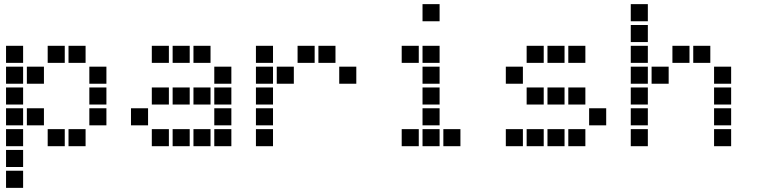

<svg xmlns="http://www.w3.org/2000/svg" viewBox="-20 -711 3640 922"><path d="M10 -491Q9 -491 9 -491Q9 -491 9 -490V-410Q9 -409 9 -409Q9 -409 10 -409H90Q91 -409 91 -409Q91 -409 91 -410V-490Q91 -491 91 -491Q91 -491 90 -491ZM210 -491Q209 -491 209 -491Q209 -491 209 -490V-410Q209 -409 209 -409Q209 -409 210 -409H290Q291 -409 291 -409Q291 -409 291 -410V-490Q291 -491 291 -491Q291 -491 290 -491ZM310 -491Q309 -491 309 -491Q309 -491 309 -490V-410Q309 -409 309 -409Q309 -409 310 -409H390Q391 -409 391 -409Q391 -409 391 -410V-490Q391 -491 391 -491Q391 -491 390 -491ZM10 -391Q9 -391 9 -391Q9 -391 9 -390V-310Q9 -309 9 -309Q9 -309 10 -309H90Q91 -309 91 -309Q91 -309 91 -310V-390Q91 -391 91 -391Q91 -391 90 -391ZM110 -391Q109 -391 109 -391Q109 -391 109 -390V-310Q109 -309 109 -309Q109 -309 110 -309H190Q191 -309 191 -309Q191 -309 191 -310V-390Q191 -391 191 -391Q191 -391 190 -391ZM410 -391Q409 -391 409 -391Q409 -391 409 -390V-310Q409 -309 409 -309Q409 -309 410 -309H490Q491 -309 491 -309Q491 -309 491 -310V-390Q491 -391 491 -391Q491 -391 490 -391ZM10 -291Q9 -291 9 -291Q9 -291 9 -290V-210Q9 -209 9 -209Q9 -209 10 -209H90Q91 -209 91 -209Q91 -209 91 -210V-290Q91 -291 91 -291Q91 -291 90 -291ZM410 -291Q409 -291 409 -291Q409 -291 409 -290V-210Q409 -209 409 -209Q409 -209 410 -209H490Q491 -209 491 -209Q491 -209 491 -210V-290Q491 -291 491 -291Q491 -291 490 -291ZM10 -191Q9 -191 9 -191Q9 -191 9 -190V-110Q9 -109 9 -109Q9 -109 10 -109H90Q91 -109 91 -109Q91 -109 91 -110V-190Q91 -191 91 -191Q91 -191 90 -191ZM110 -191Q109 -191 109 -191Q109 -191 109 -190V-110Q109 -109 109 -109Q109 -109 110 -109H190Q191 -109 191 -109Q191 -109 191 -110V-190Q191 -191 191 -191Q191 -191 190 -191ZM410 -191Q409 -191 409 -191Q409 -191 409 -190V-110Q409 -109 409 -109Q409 -109 410 -109H490Q491 -109 491 -109Q491 -109 491 -110V-190Q491 -191 491 -191Q491 -191 490 -191ZM10 -91Q9 -91 9 -91Q9 -91 9 -90V-10Q9 -9 9 -9Q9 -9 10 -9H90Q91 -9 91 -9Q91 -9 91 -10V-90Q91 -91 91 -91Q91 -91 90 -91ZM210 -91Q209 -91 209 -91Q209 -91 209 -90V-10Q209 -9 209 -9Q209 -9 210 -9H290Q291 -9 291 -9Q291 -9 291 -10V-90Q291 -91 291 -91Q291 -91 290 -91ZM310 -91Q309 -91 309 -91Q309 -91 309 -90V-10Q309 -9 309 -9Q309 -9 310 -9H390Q391 -9 391 -9Q391 -9 391 -10V-90Q391 -91 391 -91Q391 -91 390 -91ZM10 9Q9 9 9 9Q9 9 9 10V90Q9 91 9 91Q9 91 10 91H90Q91 91 91 91Q91 91 91 90V10Q91 9 91 9Q91 9 90 9ZM10 109Q9 109 9 109Q9 109 9 110V190Q9 191 9 191Q9 191 10 191H90Q91 191 91 191Q91 191 91 190V110Q91 109 91 109Q91 109 90 109Z M710 -491Q709 -491 709 -491Q709 -491 709 -490V-410Q709 -409 709 -409Q709 -409 710 -409H790Q791 -409 791 -409Q791 -409 791 -410V-490Q791 -491 791 -491Q791 -491 790 -491ZM810 -491Q809 -491 809 -491Q809 -491 809 -490V-410Q809 -409 809 -409Q809 -409 810 -409H890Q891 -409 891 -409Q891 -409 891 -410V-490Q891 -491 891 -491Q891 -491 890 -491ZM910 -491Q909 -491 909 -491Q909 -491 909 -490V-410Q909 -409 909 -409Q909 -409 910 -409H990Q991 -409 991 -409Q991 -409 991 -410V-490Q991 -491 991 -491Q991 -491 990 -491ZM1010 -391Q1009 -391 1009 -391Q1009 -391 1009 -390V-310Q1009 -309 1009 -309Q1009 -309 1010 -309H1090Q1091 -309 1091 -309Q1091 -309 1091 -310V-390Q1091 -391 1091 -391Q1091 -391 1090 -391ZM710 -291Q709 -291 709 -291Q709 -291 709 -290V-210Q709 -209 709 -209Q709 -209 710 -209H790Q791 -209 791 -209Q791 -209 791 -210V-290Q791 -291 791 -291Q791 -291 790 -291ZM810 -291Q809 -291 809 -291Q809 -291 809 -290V-210Q809 -209 809 -209Q809 -209 810 -209H890Q891 -209 891 -209Q891 -209 891 -210V-290Q891 -291 891 -291Q891 -291 890 -291ZM910 -291Q909 -291 909 -291Q909 -291 909 -290V-210Q909 -209 909 -209Q909 -209 910 -209H990Q991 -209 991 -209Q991 -209 991 -210V-290Q991 -291 991 -291Q991 -291 990 -291ZM1010 -291Q1009 -291 1009 -291Q1009 -291 1009 -290V-210Q1009 -209 1009 -209Q1009 -209 1010 -209H1090Q1091 -209 1091 -209Q1091 -209 1091 -210V-290Q1091 -291 1091 -291Q1091 -291 1090 -291ZM610 -191Q609 -191 609 -191Q609 -191 609 -190V-110Q609 -109 609 -109Q609 -109 610 -109H690Q691 -109 691 -109Q691 -109 691 -110V-190Q691 -191 691 -191Q691 -191 690 -191ZM1010 -191Q1009 -191 1009 -191Q1009 -191 1009 -190V-110Q1009 -109 1009 -109Q1009 -109 1010 -109H1090Q1091 -109 1091 -109Q1091 -109 1091 -110V-190Q1091 -191 1091 -191Q1091 -191 1090 -191ZM710 -91Q709 -91 709 -91Q709 -91 709 -90V-10Q709 -9 709 -9Q709 -9 710 -9H790Q791 -9 791 -9Q791 -9 791 -10V-90Q791 -91 791 -91Q791 -91 790 -91ZM810 -91Q809 -91 809 -91Q809 -91 809 -90V-10Q809 -9 809 -9Q809 -9 810 -9H890Q891 -9 891 -9Q891 -9 891 -10V-90Q891 -91 891 -91Q891 -91 890 -91ZM910 -91Q909 -91 909 -91Q909 -91 909 -90V-10Q909 -9 909 -9Q909 -9 910 -9H990Q991 -9 991 -9Q991 -9 991 -10V-90Q991 -91 991 -91Q991 -91 990 -91ZM1010 -91Q1009 -91 1009 -91Q1009 -91 1009 -90V-10Q1009 -9 1009 -9Q1009 -9 1010 -9H1090Q1091 -9 1091 -9Q1091 -9 1091 -10V-90Q1091 -91 1091 -91Q1091 -91 1090 -91Z M1210 -491Q1209 -491 1209 -491Q1209 -491 1209 -490V-410Q1209 -409 1209 -409Q1209 -409 1210 -409H1290Q1291 -409 1291 -409Q1291 -409 1291 -410V-490Q1291 -491 1291 -491Q1291 -491 1290 -491ZM1410 -491Q1409 -491 1409 -491Q1409 -491 1409 -490V-410Q1409 -409 1409 -409Q1409 -409 1410 -409H1490Q1491 -409 1491 -409Q1491 -409 1491 -410V-490Q1491 -491 1491 -491Q1491 -491 1490 -491ZM1510 -491Q1509 -491 1509 -491Q1509 -491 1509 -490V-410Q1509 -409 1509 -409Q1509 -409 1510 -409H1590Q1591 -409 1591 -409Q1591 -409 1591 -410V-490Q1591 -491 1591 -491Q1591 -491 1590 -491ZM1210 -391Q1209 -391 1209 -391Q1209 -391 1209 -390V-310Q1209 -309 1209 -309Q1209 -309 1210 -309H1290Q1291 -309 1291 -309Q1291 -309 1291 -310V-390Q1291 -391 1291 -391Q1291 -391 1290 -391ZM1310 -391Q1309 -391 1309 -391Q1309 -391 1309 -390V-310Q1309 -309 1309 -309Q1309 -309 1310 -309H1390Q1391 -309 1391 -309Q1391 -309 1391 -310V-390Q1391 -391 1391 -391Q1391 -391 1390 -391ZM1610 -391Q1609 -391 1609 -391Q1609 -391 1609 -390V-310Q1609 -309 1609 -309Q1609 -309 1610 -309H1690Q1691 -309 1691 -309Q1691 -309 1691 -310V-390Q1691 -391 1691 -391Q1691 -391 1690 -391ZM1210 -291Q1209 -291 1209 -291Q1209 -291 1209 -290V-210Q1209 -209 1209 -209Q1209 -209 1210 -209H1290Q1291 -209 1291 -209Q1291 -209 1291 -210V-290Q1291 -291 1291 -291Q1291 -291 1290 -291ZM1210 -191Q1209 -191 1209 -191Q1209 -191 1209 -190V-110Q1209 -109 1209 -109Q1209 -109 1210 -109H1290Q1291 -109 1291 -109Q1291 -109 1291 -110V-190Q1291 -191 1291 -191Q1291 -191 1290 -191ZM1210 -91Q1209 -91 1209 -91Q1209 -91 1209 -90V-10Q1209 -9 1209 -9Q1209 -9 1210 -9H1290Q1291 -9 1291 -9Q1291 -9 1291 -10V-90Q1291 -91 1291 -91Q1291 -91 1290 -91Z M2010 -691Q2009 -691 2009 -691Q2009 -691 2009 -690V-610Q2009 -609 2009 -609Q2009 -609 2010 -609H2090Q2091 -609 2091 -609Q2091 -609 2091 -610V-690Q2091 -691 2091 -691Q2091 -691 2090 -691ZM1910 -491Q1909 -491 1909 -491Q1909 -491 1909 -490V-410Q1909 -409 1909 -409Q1909 -409 1910 -409H1990Q1991 -409 1991 -409Q1991 -409 1991 -410V-490Q1991 -491 1991 -491Q1991 -491 1990 -491ZM2010 -491Q2009 -491 2009 -491Q2009 -491 2009 -490V-410Q2009 -409 2009 -409Q2009 -409 2010 -409H2090Q2091 -409 2091 -409Q2091 -409 2091 -410V-490Q2091 -491 2091 -491Q2091 -491 2090 -491ZM2010 -391Q2009 -391 2009 -391Q2009 -391 2009 -390V-310Q2009 -309 2009 -309Q2009 -309 2010 -309H2090Q2091 -309 2091 -309Q2091 -309 2091 -310V-390Q2091 -391 2091 -391Q2091 -391 2090 -391ZM2010 -291Q2009 -291 2009 -291Q2009 -291 2009 -290V-210Q2009 -209 2009 -209Q2009 -209 2010 -209H2090Q2091 -209 2091 -209Q2091 -209 2091 -210V-290Q2091 -291 2091 -291Q2091 -291 2090 -291ZM2010 -191Q2009 -191 2009 -191Q2009 -191 2009 -190V-110Q2009 -109 2009 -109Q2009 -109 2010 -109H2090Q2091 -109 2091 -109Q2091 -109 2091 -110V-190Q2091 -191 2091 -191Q2091 -191 2090 -191ZM1910 -91Q1909 -91 1909 -91Q1909 -91 1909 -90V-10Q1909 -9 1909 -9Q1909 -9 1910 -9H1990Q1991 -9 1991 -9Q1991 -9 1991 -10V-90Q1991 -91 1991 -91Q1991 -91 1990 -91ZM2010 -91Q2009 -91 2009 -91Q2009 -91 2009 -90V-10Q2009 -9 2009 -9Q2009 -9 2010 -9H2090Q2091 -9 2091 -9Q2091 -9 2091 -10V-90Q2091 -91 2091 -91Q2091 -91 2090 -91ZM2110 -91Q2109 -91 2109 -91Q2109 -91 2109 -90V-10Q2109 -9 2109 -9Q2109 -9 2110 -9H2190Q2191 -9 2191 -9Q2191 -9 2191 -10V-90Q2191 -91 2191 -91Q2191 -91 2190 -91Z M2510 -491Q2509 -491 2509 -491Q2509 -491 2509 -490V-410Q2509 -409 2509 -409Q2509 -409 2510 -409H2590Q2591 -409 2591 -409Q2591 -409 2591 -410V-490Q2591 -491 2591 -491Q2591 -491 2590 -491ZM2610 -491Q2609 -491 2609 -491Q2609 -491 2609 -490V-410Q2609 -409 2609 -409Q2609 -409 2610 -409H2690Q2691 -409 2691 -409Q2691 -409 2691 -410V-490Q2691 -491 2691 -491Q2691 -491 2690 -491ZM2710 -491Q2709 -491 2709 -491Q2709 -491 2709 -490V-410Q2709 -409 2709 -409Q2709 -409 2710 -409H2790Q2791 -409 2791 -409Q2791 -409 2791 -410V-490Q2791 -491 2791 -491Q2791 -491 2790 -491ZM2410 -391Q2409 -391 2409 -391Q2409 -391 2409 -390V-310Q2409 -309 2409 -309Q2409 -309 2410 -309H2490Q2491 -309 2491 -309Q2491 -309 2491 -310V-390Q2491 -391 2491 -391Q2491 -391 2490 -391ZM2510 -291Q2509 -291 2509 -291Q2509 -291 2509 -290V-210Q2509 -209 2509 -209Q2509 -209 2510 -209H2590Q2591 -209 2591 -209Q2591 -209 2591 -210V-290Q2591 -291 2591 -291Q2591 -291 2590 -291ZM2610 -291Q2609 -291 2609 -291Q2609 -291 2609 -290V-210Q2609 -209 2609 -209Q2609 -209 2610 -209H2690Q2691 -209 2691 -209Q2691 -209 2691 -210V-290Q2691 -291 2691 -291Q2691 -291 2690 -291ZM2710 -291Q2709 -291 2709 -291Q2709 -291 2709 -290V-210Q2709 -209 2709 -209Q2709 -209 2710 -209H2790Q2791 -209 2791 -209Q2791 -209 2791 -210V-290Q2791 -291 2791 -291Q2791 -291 2790 -291ZM2810 -191Q2809 -191 2809 -191Q2809 -191 2809 -190V-110Q2809 -109 2809 -109Q2809 -109 2810 -109H2890Q2891 -109 2891 -109Q2891 -109 2891 -110V-190Q2891 -191 2891 -191Q2891 -191 2890 -191ZM2410 -91Q2409 -91 2409 -91Q2409 -91 2409 -90V-10Q2409 -9 2409 -9Q2409 -9 2410 -9H2490Q2491 -9 2491 -9Q2491 -9 2491 -10V-90Q2491 -91 2491 -91Q2491 -91 2490 -91ZM2510 -91Q2509 -91 2509 -91Q2509 -91 2509 -90V-10Q2509 -9 2509 -9Q2509 -9 2510 -9H2590Q2591 -9 2591 -9Q2591 -9 2591 -10V-90Q2591 -91 2591 -91Q2591 -91 2590 -91ZM2610 -91Q2609 -91 2609 -91Q2609 -91 2609 -90V-10Q2609 -9 2609 -9Q2609 -9 2610 -9H2690Q2691 -9 2691 -9Q2691 -9 2691 -10V-90Q2691 -91 2691 -91Q2691 -91 2690 -91ZM2710 -91Q2709 -91 2709 -91Q2709 -91 2709 -90V-10Q2709 -9 2709 -9Q2709 -9 2710 -9H2790Q2791 -9 2791 -9Q2791 -9 2791 -10V-90Q2791 -91 2791 -91Q2791 -91 2790 -91Z M3010 -691Q3009 -691 3009 -691Q3009 -691 3009 -690V-610Q3009 -609 3009 -609Q3009 -609 3010 -609H3090Q3091 -609 3091 -609Q3091 -609 3091 -610V-690Q3091 -691 3091 -691Q3091 -691 3090 -691ZM3010 -591Q3009 -591 3009 -591Q3009 -591 3009 -590V-510Q3009 -509 3009 -509Q3009 -509 3010 -509H3090Q3091 -509 3091 -509Q3091 -509 3091 -510V-590Q3091 -591 3091 -591Q3091 -591 3090 -591ZM3010 -491Q3009 -491 3009 -491Q3009 -491 3009 -490V-410Q3009 -409 3009 -409Q3009 -409 3010 -409H3090Q3091 -409 3091 -409Q3091 -409 3091 -410V-490Q3091 -491 3091 -491Q3091 -491 3090 -491ZM3210 -491Q3209 -491 3209 -491Q3209 -491 3209 -490V-410Q3209 -409 3209 -409Q3209 -409 3210 -409H3290Q3291 -409 3291 -409Q3291 -409 3291 -410V-490Q3291 -491 3291 -491Q3291 -491 3290 -491ZM3310 -491Q3309 -491 3309 -491Q3309 -491 3309 -490V-410Q3309 -409 3309 -409Q3309 -409 3310 -409H3390Q3391 -409 3391 -409Q3391 -409 3391 -410V-490Q3391 -491 3391 -491Q3391 -491 3390 -491ZM3010 -391Q3009 -391 3009 -391Q3009 -391 3009 -390V-310Q3009 -309 3009 -309Q3009 -309 3010 -309H3090Q3091 -309 3091 -309Q3091 -309 3091 -310V-390Q3091 -391 3091 -391Q3091 -391 3090 -391ZM3110 -391Q3109 -391 3109 -391Q3109 -391 3109 -390V-310Q3109 -309 3109 -309Q3109 -309 3110 -309H3190Q3191 -309 3191 -309Q3191 -309 3191 -310V-390Q3191 -391 3191 -391Q3191 -391 3190 -391ZM3410 -391Q3409 -391 3409 -391Q3409 -391 3409 -390V-310Q3409 -309 3409 -309Q3409 -309 3410 -309H3490Q3491 -309 3491 -309Q3491 -309 3491 -310V-390Q3491 -391 3491 -391Q3491 -391 3490 -391ZM3010 -291Q3009 -291 3009 -291Q3009 -291 3009 -290V-210Q3009 -209 3009 -209Q3009 -209 3010 -209H3090Q3091 -209 3091 -209Q3091 -209 3091 -210V-290Q3091 -291 3091 -291Q3091 -291 3090 -291ZM3410 -291Q3409 -291 3409 -291Q3409 -291 3409 -290V-210Q3409 -209 3409 -209Q3409 -209 3410 -209H3490Q3491 -209 3491 -209Q3491 -209 3491 -210V-290Q3491 -291 3491 -291Q3491 -291 3490 -291ZM3010 -191Q3009 -191 3009 -191Q3009 -191 3009 -190V-110Q3009 -109 3009 -109Q3009 -109 3010 -109H3090Q3091 -109 3091 -109Q3091 -109 3091 -110V-190Q3091 -191 3091 -191Q3091 -191 3090 -191ZM3410 -191Q3409 -191 3409 -191Q3409 -191 3409 -190V-110Q3409 -109 3409 -109Q3409 -109 3410 -109H3490Q3491 -109 3491 -109Q3491 -109 3491 -110V-190Q3491 -191 3491 -191Q3491 -191 3490 -191ZM3010 -91Q3009 -91 3009 -91Q3009 -91 3009 -90V-10Q3009 -9 3009 -9Q3009 -9 3010 -9H3090Q3091 -9 3091 -9Q3091 -9 3091 -10V-90Q3091 -91 3091 -91Q3091 -91 3090 -91ZM3410 -91Q3409 -91 3409 -91Q3409 -91 3409 -90V-10Q3409 -9 3409 -9Q3409 -9 3410 -9H3490Q3491 -9 3491 -9Q3491 -9 3491 -10V-90Q3491 -91 3491 -91Q3491 -91 3490 -91Z"/></svg>

Font: Doto ExtraBold
Style: Regular
Weight: 800
Monospace: yes
Version: Version 1.000